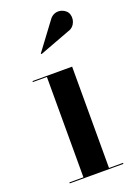

<svg xmlns="http://www.w3.org/2000/svg" viewBox="-136 -755 574 811"><g transform="rotate(-20 151.0 -349.5)"><path d="M245.5 -606C278 -614.5 289.5 -654 274.5 -678.5C260.5 -700.5 218 -712 194 -677L104.5 -557L107 -554ZM32 -4.5V0H273V-4.5H210V-460H32V-455.5H95V-4.5Z"/></g></svg>

Font: Bodoni* 36pt Medium
Style: Regular
Weight: 500
Version: Version 2.3